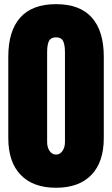

<svg xmlns="http://www.w3.org/2000/svg" viewBox="-20 -887 534 915"><path d="M19.5 -229V-616.7Q19.5 -739.3 76.4 -803.2Q133.3 -867.2 247.1 -867.2Q360.8 -867.2 417.7 -803.2Q474.6 -739.3 474.6 -616.7V-229Q474.6 -114.7 415.5 -53.5Q356.4 7.8 247.1 7.8Q137.7 7.8 78.6 -53.5Q19.5 -114.7 19.5 -229ZM289.6 -209V-633.3Q289.6 -650.9 288.3 -662.4Q287.1 -673.8 283.2 -685.5Q279.3 -697.3 270.3 -703.1Q261.2 -709 247.1 -709Q232.9 -709 223.9 -703.1Q214.8 -697.3 210.9 -685.5Q207 -673.8 205.8 -662.4Q204.6 -650.9 204.6 -633.3V-209Q204.6 -185.1 216.3 -167.7Q228 -150.4 247.1 -150.4Q266.1 -150.4 277.8 -167.7Q289.6 -185.1 289.6 -209Z"/></svg>

Font: Anton
Style: Regular
Weight: 400
Designer: Vernon Adams, Tural Alisoy
Foundry: Vernon Adams
Version: Version 2.300